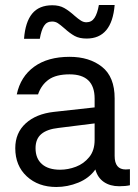

<svg xmlns="http://www.w3.org/2000/svg" viewBox="-20 -737 551 767"><path d="M139 -582H76Q81 -649 108.5 -682.5Q136 -716 189 -716Q217 -716 236.5 -705Q256 -694 278 -674Q293 -661 303.5 -654.5Q314 -648 325 -648Q346 -648 357.5 -665.5Q369 -683 375 -717H438Q427 -583 326 -583Q297 -583 278 -593.5Q259 -604 237 -624Q221 -638 211 -644.5Q201 -651 188 -651Q167 -651 156 -634Q145 -617 139 -582ZM499 -61V3Q482 7 456 7Q420 7 395 -10Q370 -27 361 -60Q336 -25 293 -7.5Q250 10 205 10Q133 10 87 -32.5Q41 -75 41 -145Q41 -206 82.5 -244Q124 -282 195 -290L358 -308V-343Q358 -440 258 -440Q204 -440 174.5 -419Q145 -398 132 -360H47Q62 -431 116.5 -470.5Q171 -510 258 -510Q337 -510 387.5 -470Q438 -430 438 -344V-114Q438 -60 482 -60Q491 -60 499 -61ZM358 -178V-244L214 -226Q168 -221 145 -201.5Q122 -182 122 -145Q122 -104 147.5 -81.5Q173 -59 220 -59Q252 -59 283.5 -71Q315 -83 336.5 -109.5Q358 -136 358 -178Z"/></svg>

Font: CBA Beacon Sans
Style: Regular
Weight: 400
Designer: Wei Huang
Foundry: Wei Huang
Version: Version 1.002